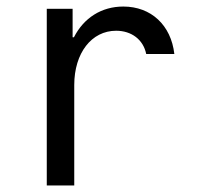

<svg xmlns="http://www.w3.org/2000/svg" viewBox="-20 -567 620 587"><path d="M207 0V-307C207 -405 260 -473 335 -473C382 -473 418 -446 427 -402H513C503 -490 442 -547 357 -547C290 -547 236 -512 206 -453H202V-540H123V0Z"/></svg>

Font: CommitMono-dimboump
Style: Regular
Weight: 400
Monospace: yes
Designer: Eigil Nikolajsen
Foundry: Eigil Nikolajsen
Version: Version 1.143